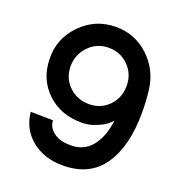

<svg xmlns="http://www.w3.org/2000/svg" viewBox="-137 -874 917 992"><g transform="rotate(20 321.0 -378.5)"><path d="M317 5Q214 5 145.5 -51Q77 -107 68 -199L191 -197Q192 -159 226 -133Q260 -107 319 -107Q334 -107 342 -108Q404 -115 442 -167.5Q480 -220 490 -304Q466 -276 429.5 -259.5Q393 -243 371.5 -239.5Q350 -236 334 -236Q218 -236 143.5 -306.5Q69 -377 66 -487Q62 -599 141 -680.5Q220 -762 334 -762Q438 -762 514 -691Q590 -620 603 -513Q610 -453 610 -391Q610 -207 537.5 -101Q465 5 317 5ZM488 -494Q488 -559 443.5 -603.5Q399 -648 335 -648Q270 -648 225.5 -602Q181 -556 181 -492Q181 -426 226 -382.5Q271 -339 336 -339Q401 -339 444.5 -383.5Q488 -428 488 -494Z"/></g></svg>

Font: Oakes Grotesk
Style: Bold
Weight: 600
Designer: Samuel Oakes
Foundry: Samuel Oakes
Version: Version 1.000;PS 001.000;hotconv 1.0.88;makeotf.lib2.5.64775